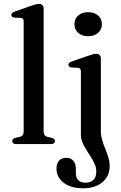

<svg xmlns="http://www.w3.org/2000/svg" viewBox="-20 -758 639 1010"><path d="M209.5 -712.5V-67.5Q209.5 -54 214.5 -47.2Q219.5 -40.5 229 -38L252 -33Q260.5 -30.5 264.8 -26.5Q269 -22.5 269 -16Q269 -8.5 263.5 -4.2Q258 0 247 0H66Q55 0 49.5 -4.2Q44 -8.5 44 -16Q44 -22 48.2 -26.2Q52.5 -30.5 61 -33L85 -38Q94.5 -41 99.5 -47.5Q104.5 -54 104.5 -67V-642.5Q104.5 -653.5 101 -658.5Q97.5 -663.5 89 -664L54.5 -665.5Q46.5 -667 43 -670.5Q39.5 -674 39.5 -679.5Q39.5 -685.5 43.5 -689.8Q47.5 -694 58.5 -697.5L142.5 -727Q158.5 -733 168 -735.2Q177.5 -737.5 184 -737.5Q197 -737.5 203.2 -730.8Q209.5 -724 209.5 -712.5ZM510.5 -70.5Q510.5 -44.5 517.5 -21Q524.5 2.5 533.8 25Q543 47.5 550 70Q557 92.5 557 116Q557 168 519 200.2Q481 232.5 417.5 232.5Q372 232.5 340.8 218.5Q309.5 204.5 293.2 181.2Q277 158 277 130.5Q277 101.5 291 86.8Q305 72 329 72Q352 72 365.5 87.8Q379 103.5 379 129V152.5Q379 177 391.8 190Q404.5 203 429 203Q457 203 471.8 187.8Q486.5 172.5 486.5 144.5Q486.5 124 478.2 105.2Q470 86.5 458 67.8Q446 49 434 30Q422 11 413.8 -8.8Q405.5 -28.5 405.5 -50V-380Q405.5 -391 401.8 -395.8Q398 -400.5 389.5 -401.5L355.5 -403Q347.5 -404 343.8 -407.5Q340 -411 340 -417Q340 -423 344.2 -427.2Q348.5 -431.5 359 -435L443.5 -464.5Q459.5 -470 469 -472.5Q478.5 -475 485 -475Q498 -475 504.2 -468.2Q510.5 -461.5 510.5 -449.5ZM443.5 -567.5Q411 -567.5 391.2 -585.2Q371.5 -603 371.5 -631Q371.5 -659 391.5 -676.5Q411.5 -694 443.5 -694Q476 -694 496 -676.5Q516 -659 516 -631Q516 -603 496 -585.2Q476 -567.5 443.5 -567.5Z"/></svg>

Font: Fraunces 20pt
Style: Regular
Weight: 400
Version: Version 1.000;[b76b70a41]